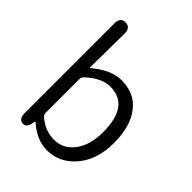

<svg xmlns="http://www.w3.org/2000/svg" viewBox="-224 -923 1063 1063"><g transform="rotate(45 307.0 -391.5)"><path d="M326 13Q247 13 173 -53Q169 -56 168 -51L166 -40Q158 6 127 3Q95 0 95 -47V-748Q95 -796 135 -796Q176 -795 175 -747L172 -481Q172 -476 176 -479Q265 -554 346 -554Q450 -554 506 -480Q562 -406 562 -279Q562 -145 491 -64Q424 13 326 13ZM477 -278Q477 -485 327 -485Q259 -485 186 -417Q176 -407 176 -393V-129Q176 -115 186 -106Q243 -56 314.5 -56Q386 -56 431.5 -116.5Q477 -177 477 -278Z"/></g></svg>

Font: Resource Han Rounded KR Normal
Style: Regular
Weight: 350
Designer: Cyano Hao (round all glyphs); Ryoko NISHIZUKA 西塚涼子 (kana, bopomofo & ideographs); Paul D. Hunt (Latin, Greek & Cyrillic)
Foundry: Cyano Hao
Version: 0.990